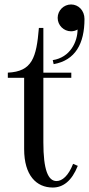

<svg xmlns="http://www.w3.org/2000/svg" viewBox="-20 -825 398 859"><path d="M15 -477H88V-158C88 -40 143 14 216 14C262 14 301 -15 328 -83L307 -92C286 -38 258 -15 233 -15C195 -15 174 -65 174 -188V-477H299V-500H174V-700H154C143 -567 124 -505 15 -500ZM216 -556 220 -538C317 -555 358 -630 358 -740C358 -778 331 -805 298 -805C265 -805 238 -778 238 -745C238 -712 265 -685 298 -685C309 -685 319 -688 327 -693C327 -638 294 -568 216 -556Z"/></svg>

Font: Sprat Condesed
Style: Regular
Weight: 400
Width: 3
Designer: Ethan Nakache
Foundry: Collletttivo
Version: Version 2.000;Glyphs 3.2 (3217)